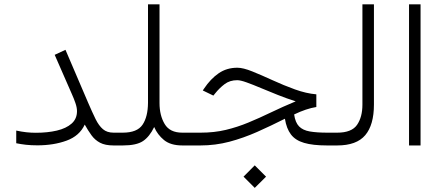

<svg xmlns="http://www.w3.org/2000/svg" viewBox="-20 -678 2062 895"><path d="M338.9 -159.7Q338.9 -176.8 331.5 -198Q324.2 -219.2 314.9 -239.7L234.9 -422.4L285.2 -445.8L390.6 -199.7Q410.2 -154.3 425.5 -123Q440.9 -91.8 460 -75.7Q479 -59.6 509.3 -59.6H534.2V0H509.3Q470.2 0 446.3 -12.7Q422.4 -25.4 406.5 -47.4Q390.6 -69.3 375 -97.2Q350.6 -44.4 290.5 -22.5Q230.5 -0.5 154.3 -0.5Q124.5 -0.5 100.8 -3.2Q77.1 -5.9 55.7 -10.3V-69.3Q80.6 -64 102.8 -61.5Q125 -59.1 147 -59.1Q201.7 -59.1 245.1 -69.3Q288.6 -79.6 313.7 -101.8Q338.9 -124 338.9 -159.7Z M669.9 -198.7V-657.7H723.6V-197.8Q723.6 -140.1 747.6 -99.9Q771.5 -59.6 829.6 -59.6H852.1V0H830.1Q775.4 0 744.6 -25.1Q713.9 -50.3 698.7 -85.9Q677.2 -41 646.7 -20.5Q616.2 0 552.7 0H514.6V-59.6H552.2Q619.6 -59.6 644.5 -96.7Q669.4 -133.8 669.9 -198.7Z M1167.5 92.8 1220.2 145.5 1167.5 197.8 1115.2 145.5ZM1454.6 -238.3V-179.2Q1408.2 -171.9 1351.1 -144.5Q1356.4 -106.9 1374 -88.9Q1391.6 -70.8 1424.1 -65.2Q1456.5 -59.6 1505.4 -59.6H1533.7V0H1504.4Q1438 0 1397.5 -12Q1356.9 -23.9 1336.2 -51.3Q1315.4 -78.6 1308.1 -124.5Q1243.2 -91.8 1179 -63.2Q1114.7 -34.7 1049.3 -17.3Q983.9 0 914.1 0H832.5V-59.6H915.5Q978.5 -59.6 1032.5 -72.5Q1086.4 -85.4 1137.7 -106.7Q1189 -127.9 1242.7 -153.8Q1296.4 -179.7 1358.4 -205.6Q1316.9 -218.8 1275.1 -235.4Q1233.4 -252 1195.8 -267.8Q1158.2 -283.7 1129.6 -293.9Q1101.1 -304.2 1085.9 -304.2Q1051.3 -304.2 1027.1 -285.9Q1002.9 -267.6 983.4 -243.2L974.6 -232.4L925.3 -256.3L931.2 -265.1Q961.4 -310.1 999 -336.2Q1036.6 -362.3 1086.4 -362.3Q1113.3 -362.3 1156.2 -345Q1199.2 -327.6 1250.7 -304Q1302.2 -280.3 1355 -261.2Q1407.7 -242.2 1454.6 -238.3Z M1514.2 -59.6H1552.2Q1619.1 -59.6 1644.3 -95.9Q1669.4 -132.3 1669.4 -190.4V-657.7H1723.1V-190.9Q1723.1 -95.7 1682.6 -47.9Q1642.1 0 1551.8 0H1514.2Z M1940.4 -657.7V0H1886.7V-657.7Z"/></svg>

Font: Vazirmatn UI NL ExtraLight
Style: Regular
Weight: 200
Designer: Saber Rastikerdar
Foundry: Saber Rastikerdar
Version: Version 33.003